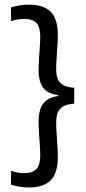

<svg xmlns="http://www.w3.org/2000/svg" viewBox="-20 -697 378 840"><path d="M28.1 -664.5Q44.5 -670 64.3 -673.3Q84.1 -676.7 105.6 -676.7Q171 -676.7 202 -645.3Q233 -613.8 233 -544.8Q233 -524 231.2 -496.2Q229.4 -468.4 227.6 -441.3Q225.8 -414.2 225.8 -394.5Q225.8 -369.2 232.7 -351.7Q239.7 -334.2 256.9 -324.7Q274.1 -315.2 304.7 -312.9V-243.8Q274.1 -241.5 256.9 -231.7Q239.7 -221.9 232.7 -204.3Q225.8 -186.7 225.8 -160.8Q225.8 -141.6 227.6 -114.3Q229.4 -86.9 231.2 -58.8Q233 -30.7 233 -8.9Q233 60 202 91.6Q170.9 123.2 105.6 123.2Q84.1 123.2 64.3 119.7Q44.5 116.1 28.1 110.9V50.3Q39.5 54.3 53.8 57.3Q68.1 60.4 85.1 60.4Q123 60.4 139.5 42.2Q156 23.9 156 -17.1Q156 -35.9 154.2 -62.4Q152.4 -88.9 150.6 -116.4Q148.9 -144 148.9 -165Q148.9 -196.3 156.6 -220Q164.3 -243.8 183.7 -258.4Q203.2 -273.1 237.8 -277L234.5 -272V-280.6Q201.5 -285.4 182.7 -299.5Q163.9 -313.7 156.4 -336.7Q148.9 -359.8 148.9 -390.5Q148.9 -411.4 150.6 -438.7Q152.4 -465.9 154.2 -492.4Q156 -518.9 156 -537.2Q156 -578.2 139.7 -596.2Q123.4 -614.1 85.9 -614.1Q68.9 -614.1 54.2 -611.3Q39.5 -608.5 28.1 -604.6Z"/></svg>

Font: Anek Latin Medium
Style: Regular
Weight: 500
Designer: Yesha Goshar
Foundry: Ek Type
Version: Version 1.003